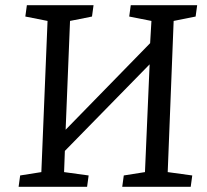

<svg xmlns="http://www.w3.org/2000/svg" viewBox="-20 -723 801 743"><path d="M559 -474 231 -139 228 -57 323 -44 317 0H52L58 -44L140 -57L164 -642L78 -659L84 -703H342L336 -659L251 -642L234 -221L561 -556L566 -642L480 -659L486 -703H743L737 -659L652 -642L629 -57L724 -44L718 0H453L459 -44L541 -57Z"/></svg>

Font: Literata 18pt
Style: Italic
Weight: 400
Italic angle: -2°
Designer: Latin by Veronika Burian and Jose Scaglione. Greek by Irene Vlachou. Cyrillic by Vera Evstafieva
Foundry: TypeTogether
Version: Version 3.103;gftools[0.9.29]